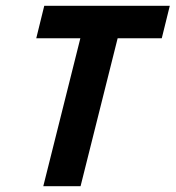

<svg xmlns="http://www.w3.org/2000/svg" viewBox="-20 -645 608 665"><path d="M105.6 -512.5 133.3 -625H568.1L540.3 -512.5H387.5L259 0H129.9L258.3 -512.5Z"/></svg>

Font: Afacad
Style: Italic
Weight: 400
Italic angle: -14°
Designer: Kristian Moeller
Foundry: Dicotype
Version: Version 1.000